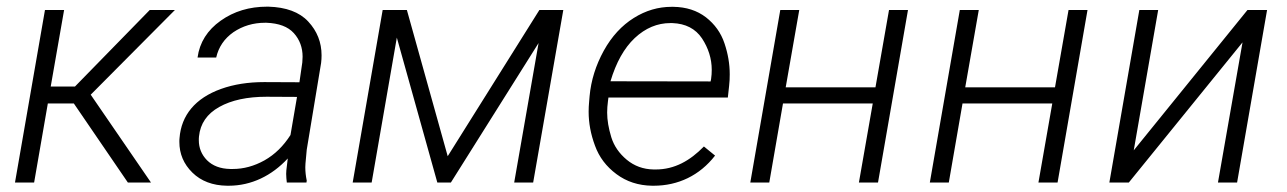

<svg xmlns="http://www.w3.org/2000/svg" viewBox="-20 -559 3941 588"><path d="M371.6 0H442.4L257.8 -269L515.6 -528.3H438.5L209.5 -293.9H135.3L176.3 -528.3H117.7L25.9 0H84.5L126.5 -242.2H206.1Z M918.5 0 919.4 -5.9C916.5 -19.5 915 -33.2 915 -46.9C915 -50.8 915.5 -54.2 915.5 -58.1L919.4 -100.6L963.4 -366.2C964.4 -374 964.8 -381.8 964.8 -389.6C964.8 -429.2 951.2 -463.9 923.8 -493.2C897 -522 856 -537.1 801.8 -538.6C800.3 -538.6 799.3 -538.6 798.3 -538.6C743.7 -538.6 696.3 -524.4 655.8 -495.6C615.2 -466.8 591.3 -429.2 585 -382.8H642.1C649.4 -415 667 -440.9 694.8 -460.4C723.1 -479.5 755.4 -489.3 792 -489.3C793.5 -489.3 794.4 -489.3 795.9 -489.3C834 -487.8 861.8 -477.5 879.9 -457.5C897.9 -437.5 906.7 -413.1 906.7 -385.3C906.7 -379.4 906.2 -373.5 905.8 -367.7L897 -307.1L789.1 -307.6C740.2 -307.6 696.3 -300.8 656.7 -286.6C578.1 -258.3 535.2 -206.1 529.8 -136.2C529.3 -132.3 529.3 -128.4 529.3 -124.5C529.3 -87.9 542.5 -56.6 569.3 -30.3C595.7 -4.4 631.3 9.3 675.8 9.8C677.2 9.8 678.7 9.8 680.2 9.8C750 9.8 812.5 -21 861.3 -73.7L856.9 -37.1C856.9 -33.7 856.4 -30.3 856.4 -26.4C856.4 -17.6 857.4 -8.8 858.4 0ZM685.5 -41.5C654.8 -42 630.9 -51.3 613.8 -68.4C597.2 -85.4 588.9 -106 588.9 -129.4C588.9 -133.3 588.9 -137.2 589.4 -141.1C593.3 -180.2 613.8 -210.4 651.4 -231.4C689 -252.4 737.3 -262.7 796.4 -262.7L889.6 -262.2L869.6 -145.5C848.1 -111.8 821.8 -85.9 790 -67.9C758.3 -50.3 726.1 -41.5 692.9 -41.5C690.4 -41.5 688 -41.5 685.5 -41.5Z M1226.1 -528.3H1151.9L1060.1 0H1118.2L1195.3 -443.8L1319.3 0H1360.8L1629.4 -427.2L1554.7 0H1612.8L1705.1 -528.3H1631.8L1351.1 -80.6Z M1977.5 9.8C1979 9.8 1980.5 9.8 1981.9 9.8C2056.6 9.8 2122.6 -21.5 2169.9 -82.5L2135.7 -110.4C2093.3 -66.9 2045.9 -40 1988.3 -40C1986.3 -40 1983.9 -40 1981.9 -40C1949.7 -40.5 1922.4 -50.8 1899.4 -69.8C1876.5 -88.9 1860.4 -111.8 1852.1 -138.7C1843.8 -166 1839.4 -190.9 1839.4 -214.4C1839.4 -225.6 1840.3 -236.8 1841.8 -248.5L1843.3 -260.3H2209L2212.9 -295.9C2214.4 -308.1 2214.8 -319.8 2214.8 -331.5C2214.8 -362.8 2209.5 -394.5 2198.7 -426.3C2188 -458.5 2168.9 -484.9 2142.1 -505.9C2114.7 -526.9 2081.5 -537.6 2042 -538.1C2040 -538.1 2038.6 -538.1 2036.6 -538.1C1996.1 -538.1 1957.5 -526.9 1920.9 -503.9C1884.3 -481 1853.5 -447.8 1829.1 -403.8C1804.7 -359.4 1790 -313 1785.6 -264.2L1784.2 -247.6C1783.2 -237.3 1782.7 -227.1 1782.7 -216.8C1782.7 -182.6 1789.1 -147.9 1802.2 -112.8C1814.9 -77.6 1836.9 -48.8 1867.7 -25.9C1898.4 -2.9 1935.1 9.3 1977.5 9.8ZM2039.1 -488.3C2079.6 -486.8 2109.9 -471.2 2129.9 -441.4C2149.4 -411.6 2159.7 -379.4 2159.7 -345.2C2159.7 -335.9 2159.2 -326.7 2157.7 -316.9L2156.2 -309.6L1849.6 -310.1C1866.7 -367.2 1891.1 -411.6 1923.8 -442.4C1956.5 -473.1 1993.2 -488.3 2032.7 -488.3C2035.2 -488.3 2037.1 -488.3 2039.1 -488.3Z M2760.7 -528.3H2702.6L2661.1 -291.5H2386.2L2427.7 -528.3H2369.6L2277.8 0H2335.9L2377.9 -242.2H2652.8L2610.4 0H2668.9Z M3310.5 -528.3H3252.4L3210.9 -291.5H2936L2977.5 -528.3H2919.4L2827.6 0H2885.7L2927.7 -242.2H3202.6L3160.2 0H3218.8Z M3452.1 -98.6 3526.9 -528.3H3469.2L3377.4 0H3437L3785.2 -429.2L3710 0H3768.6L3860.4 -528.3H3800.3Z"/></svg>

Font: Roboto Light
Style: Italic
Weight: 300
Italic angle: -12°
Designer: Google
Version: Version 2.137; 2017